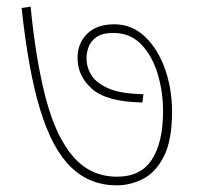

<svg xmlns="http://www.w3.org/2000/svg" viewBox="-20 -607 591 577"><path d="M497 -272Q497 -185 472.5 -137Q448 -89 410 -69.5Q372 -50 331 -50Q250 -50 193.5 -104.5Q137 -159 101 -276.5Q65 -394 45 -583L72 -587Q88 -423 118.5 -308.5Q149 -194 201 -135Q253 -76 332 -76Q403 -76 436.5 -127.5Q470 -179 470 -273Q470 -331 454 -384.5Q438 -438 405 -473Q372 -508 320 -508Q288 -508 270.5 -496Q253 -484 246.5 -466.5Q240 -449 240 -432Q240 -404 255.5 -380Q271 -356 308 -340.5Q345 -325 411 -324L408 -299Q301 -301 257 -339.5Q213 -378 213 -433Q213 -477 242 -505.5Q271 -534 323 -534Q377 -534 416 -496.5Q455 -459 476 -399.5Q497 -340 497 -272Z"/></svg>

Font: Noto Sans Thin
Style: Italic
Weight: 100
Italic angle: -12°
Designer: Monotype Design Team
Foundry: Monotype Imaging Inc.
Version: Version 2.013; ttfautohint (v1.8.4.7-5d5b)